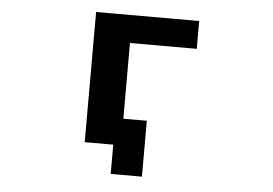

<svg xmlns="http://www.w3.org/2000/svg" viewBox="-48 -587 1096 772"><g transform="rotate(5 500.0 -201.0)"><path d="M456.1 -105.5H550.8V120.1H424.8V2H404.3H309.6V-523.4H725.6V-411.1H456.1Z"/></g></svg>

Font: GenEi Gothic M Regular
Style: Bold
Weight: 700
Designer: o_tamon (Modified); [Source Han Sans]
Ryoko NISHIZUKA  (kana & ideographs); Paul D. Hunt (Latin, Greek & Cyrillic); Wenl
Version: Version 1.1a;Original Version 1.004